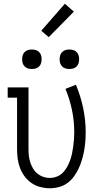

<svg xmlns="http://www.w3.org/2000/svg" viewBox="-20 -996 540 1024"><path d="M245 8Q220 8 195 1.5Q170 -5 148.5 -19.5Q127 -34 111.5 -55Q96 -76 87 -99.5Q78 -123 74.5 -148.5Q71 -174 71 -200V-475H21V-530H132V-200Q132 -182 134 -164.5Q136 -147 141.5 -130Q147 -113 156 -97.5Q165 -82 179 -70.5Q193 -59 210 -53Q227 -47 245 -47Q264 -47 282.5 -54Q301 -61 314.5 -74.5Q328 -88 337.5 -105Q347 -122 353.5 -140Q360 -158 364 -176.5Q368 -195 370.5 -214Q373 -233 374.5 -252.5Q376 -272 376 -291Q376 -350 364 -408.5Q352 -467 329 -522L385 -544Q410 -484 423.5 -420Q437 -356 437 -291Q437 -266 435 -241Q433 -216 428.5 -191.5Q424 -167 417 -143.5Q410 -120 399.5 -97.5Q389 -75 374 -54.5Q359 -34 339 -19.5Q319 -5 294.5 1.5Q270 8 245 8ZM350 -628Q339 -628 329 -631Q319 -634 311.5 -641.5Q304 -649 301 -659Q298 -669 298 -680Q298 -691 301 -701Q304 -711 311.5 -718.5Q319 -726 329 -729Q339 -732 350 -732Q361 -732 371 -729Q381 -726 388.5 -718.5Q396 -711 399 -701Q402 -691 402 -680Q402 -669 399 -659Q396 -649 388.5 -641.5Q381 -634 371 -631Q361 -628 350 -628ZM150 -628Q139 -628 129 -631Q119 -634 111.5 -641.5Q104 -649 101 -659Q98 -669 98 -680Q98 -691 101 -701Q104 -711 111.5 -718.5Q119 -726 129 -729Q139 -732 150 -732Q161 -732 171 -729Q181 -726 188.5 -718.5Q196 -711 199 -701Q202 -691 202 -680Q202 -669 199 -659Q196 -649 188.5 -641.5Q181 -634 171 -631Q161 -628 150 -628ZM240 -798 200 -832 326 -976 374 -934Z"/></svg>

Font: Iosevka Slab Light
Style: Regular
Weight: 300
Monospace: yes
Designer: Belleve Invis
Foundry: Belleve Invis
Version: Version 11.1.0; ttfautohint (v1.8.3)